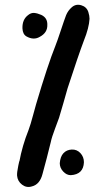

<svg xmlns="http://www.w3.org/2000/svg" viewBox="-20 -765 437 787"><path d="M342 -716Q347 -700 347 -688Q345 -651 324 -599Q301 -538 257 -403Q240 -342 222 -282Q219 -273 205.5 -237.5Q192 -202 188 -182Q172 -116 154 -51Q143 -9 111 -1Q89 6 70.5 -8Q52 -22 50 -45Q49 -57 55 -86Q61 -115 59 -101Q71 -167 97 -232Q105 -253 116 -294.5Q127 -336 128 -338Q176 -500 207 -577Q215 -597 229 -639.5Q243 -682 251 -703Q259 -722 274 -735Q291 -750 313 -743.5Q335 -737 342 -716ZM88 -616Q73 -625 72 -649Q71 -685 95 -703Q107 -713 120 -712Q133 -711 149 -704Q175 -692 174 -663Q175 -631 143 -614Q118 -599 88 -616ZM274 -152Q295 -153 309.5 -137.5Q324 -122 324 -100Q322 -50 270 -47Q253 -47 239 -62Q225 -77 225 -96Q227 -123 240 -137Q253 -151 274 -152Z"/></svg>

Font: LXGW WenKai & Jojoba
Style: Regular
Weight: 400
Designer: LXGW / Fontworks Inc.
Foundry: LXGW / Fontworks Inc.
Version: Version 1.501;January 22, 2025;FontCreator 15.0.0.2927 64-bi